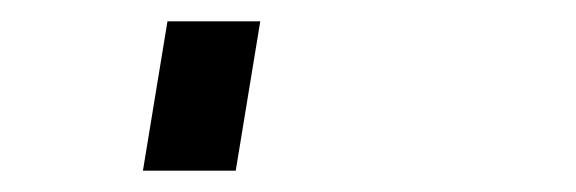

<svg xmlns="http://www.w3.org/2000/svg" viewBox="-20 60 540 180"><path d="M114 220 137 80H224L201 220Z"/></svg>

Font: Iosevka Curly Slab SmBdObl
Style: Regular
Weight: 600
Italic angle: -9°
Monospace: yes
Designer: Belleve Invis
Foundry: Belleve Invis
Version: Version 11.0.0; ttfautohint (v1.8.3)